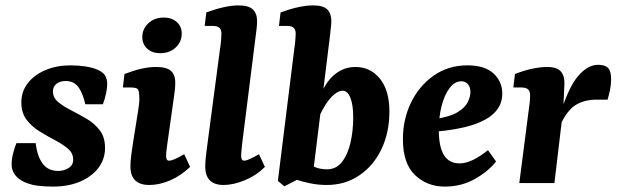

<svg xmlns="http://www.w3.org/2000/svg" viewBox="-20 -678 2283 711"><path d="M176 13Q148 13 122 10Q96 7 72 -3Q49 -13 36 -30Q23 -47 23 -69Q23 -89 29 -112Q35 -135 41 -148H112Q118 -99 138 -72Q158 -45 196 -45Q216 -45 233.5 -55.5Q251 -66 251 -87Q251 -111 231.5 -127.5Q212 -144 183.5 -159Q155 -174 126.5 -191.5Q98 -209 78.5 -234.5Q59 -260 59 -299Q59 -339 83 -370Q107 -401 148.5 -418.5Q190 -436 241 -436Q270 -436 296 -432Q322 -428 341 -420Q363 -410 370 -397Q377 -384 377 -367Q377 -353 373 -333Q369 -313 361 -292H296Q286 -335 269.5 -356.5Q253 -378 223 -378Q202 -378 189 -367.5Q176 -357 176 -340Q176 -316 195.5 -300Q215 -284 243.5 -269.5Q272 -255 301 -238Q330 -221 349.5 -195.5Q369 -170 369 -130Q369 -89 344.5 -56.5Q320 -24 276.5 -5.5Q233 13 176 13Z M533 7Q463 7 463 -62Q463 -81 466.5 -107Q470 -133 473 -152L492 -271Q494 -286 495 -293.5Q496 -301 496 -312Q496 -344 489 -349Q482 -354 465 -354H435L441 -404Q478 -418 505.5 -424Q533 -430 558 -430Q596 -430 612.5 -416Q629 -402 629 -372Q629 -360 627.5 -344.5Q626 -329 624 -318L600 -148Q598 -134 596.5 -121.5Q595 -109 595 -101Q595 -83 606 -83Q614 -83 628 -89Q642 -95 662 -107L684 -60Q651 -28 611 -10.5Q571 7 533 7ZM573 -481Q544 -481 525.5 -497.5Q507 -514 507 -541Q507 -571 529.5 -592Q552 -613 587 -613Q616 -613 634.5 -596.5Q653 -580 653 -554Q653 -523 630.5 -502Q608 -481 573 -481Z M808 7Q740 7 740 -62Q740 -79 743 -104Q746 -129 749 -151L795 -499Q797 -510 798.5 -527.5Q800 -545 800 -553Q800 -569 792 -575.5Q784 -582 768 -582H738L744 -632Q815 -658 863 -658Q901 -658 916.5 -643Q932 -628 932 -600Q932 -589 930.5 -574Q929 -559 927 -546L877 -148Q876 -136 874.5 -122.5Q873 -109 873 -101Q873 -83 884 -83Q892 -83 906 -89.5Q920 -96 939 -107L961 -60Q929 -28 886.5 -10.5Q844 7 808 7Z M1190 7Q1158 7 1127 0.5Q1096 -6 1073 -14L1109 -79Q1128 -67 1147 -59Q1166 -51 1191 -51Q1225 -51 1246.5 -78.5Q1268 -106 1278 -150Q1288 -194 1288 -243Q1288 -290 1277.5 -316Q1267 -342 1249 -342Q1230 -342 1208 -319.5Q1186 -297 1164 -251L1149 -258Q1164 -343 1203 -386.5Q1242 -430 1296 -430Q1352 -430 1387 -386.5Q1422 -343 1422 -266Q1422 -187 1392.5 -125.5Q1363 -64 1310.5 -28.5Q1258 7 1190 7ZM1033 12 1009 -8 1070 -499Q1072 -510 1073.5 -527.5Q1075 -545 1075 -553Q1075 -569 1067 -575.5Q1059 -582 1043 -582H1013L1019 -632Q1090 -658 1139 -658Q1177 -658 1192 -643Q1207 -628 1207 -600Q1207 -592 1205.5 -578.5Q1204 -565 1202 -546L1140 -43Z M1711 -436Q1775 -436 1807.5 -406Q1840 -376 1840 -331Q1840 -291 1812.5 -262Q1785 -233 1729 -215Q1673 -197 1587 -190L1589 -237Q1645 -245 1673.5 -262Q1702 -279 1712 -299.5Q1722 -320 1722 -337Q1722 -355 1713 -366Q1704 -377 1688 -377Q1664 -377 1645 -352Q1626 -327 1615.5 -286.5Q1605 -246 1605 -197Q1605 -134 1624 -103.5Q1643 -73 1682 -73Q1706 -73 1733 -86.5Q1760 -100 1787 -122L1817 -80Q1789 -44 1739 -15.5Q1689 13 1627 13Q1562 13 1517 -29.5Q1472 -72 1472 -163Q1472 -236 1502 -298Q1532 -360 1586 -398Q1640 -436 1711 -436Z M1903 0 1938 -271Q1940 -282 1941.5 -297.5Q1943 -313 1943 -325Q1943 -341 1935 -347.5Q1927 -354 1911 -354H1881L1887 -404Q1923 -418 1953 -424Q1983 -430 2006 -430Q2044 -430 2058 -412Q2072 -394 2070 -364L2066 -277L2033 0ZM2052 -247Q2084 -353 2120 -395.5Q2156 -438 2195 -438Q2221 -438 2232 -426Q2243 -414 2243 -386Q2243 -364 2239 -345Q2235 -326 2230 -309H2190Q2145 -309 2113 -290Q2081 -271 2054 -214Z"/></svg>

Font: Rasa
Style: Italic
Weight: 400
Italic angle: -7.10001°
Designer: Anna Giedrys (Yrsa+Rasa design), David Brezina (Yrsa art-direction, Rasa art-direction, design)
Foundry: Rosetta Type Foundry
Version: Version 2.004